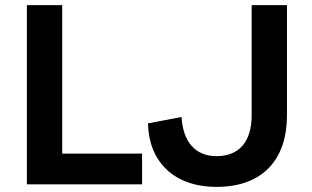

<svg xmlns="http://www.w3.org/2000/svg" viewBox="-20 -720 1217 750"><path d="M85 0H535V-120H223V-700H85ZM1101 -269V-700H963V-269C963 -168 915 -110 826 -110C741 -110 695 -168 689 -263L558 -238C561 -92 656 10 826 10C1009 10 1101 -100 1101 -269Z"/></svg>

Font: Gully SemiBold
Style: Regular
Weight: 600
Designer: jaikishan Patel
Foundry: MagicType
Version: Version 1.000;Glyphs 3.2 (3242)